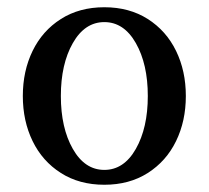

<svg xmlns="http://www.w3.org/2000/svg" viewBox="-20 -500 576 530"><path d="M43 -235Q43 -304 70 -359.5Q97 -415 148 -447.5Q199 -480 268 -480Q337 -480 388 -447.5Q439 -415 466 -359.5Q493 -304 493 -235Q493 -166 466 -110.5Q439 -55 388 -22.5Q337 10 268 10Q199 10 148 -22.5Q97 -55 70 -110.5Q43 -166 43 -235ZM388 -235Q388 -323 355 -381Q322 -439 268 -439Q214 -439 181 -381Q148 -323 148 -235Q148 -147 181 -89Q214 -31 268 -31Q322 -31 355 -89Q388 -147 388 -235Z"/></svg>

Font: El Messiri Medium
Style: Regular
Weight: 500
Designer: Mohamed Gaber
Foundry: Kief Type Foundry
Version: Version 2.007